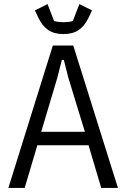

<svg xmlns="http://www.w3.org/2000/svg" viewBox="-20 -921 619 941"><path d="M558 0H476L414 -209H163L101 0H21L239 -698H339ZM396 -275 315 -540 293 -627H283L261 -540L182 -275ZM291 -754Q246 -754 217 -773.5Q188 -793 169 -832L151 -870L213 -901L245 -818Q256 -815 268.5 -813.5Q281 -812 291 -812Q302 -812 314.5 -813.5Q327 -815 337 -818L369 -901L431 -870L413 -832Q394 -793 365 -773.5Q336 -754 291 -754Z"/></svg>

Font: IBM Plex Sans Condensed
Style: Regular
Weight: 400
Width: 3
Designer: Mike Abbink, Paul van der Laan, Pieter van Rosmalen
Foundry: Bold Monday
Version: Version 3.201